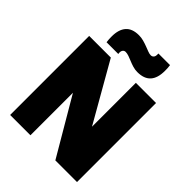

<svg xmlns="http://www.w3.org/2000/svg" viewBox="-256 -1067 1204 1204"><g transform="rotate(45 346.0 -464.5)"><path d="M49 0V-701H241L464 -311V-700H643V1H451L229 -377V0ZM154 -750Q152 -763 151.5 -775.5Q151 -788 151 -798Q151 -860 179.5 -892.5Q208 -925 267 -925Q288 -925 308 -919.5Q328 -914 346.5 -907Q365 -900 380.5 -894Q396 -888 408 -888Q416 -888 422 -892Q428 -896 431 -902.5Q434 -909 434 -918Q434 -921 434 -924.5Q434 -928 434 -930H537Q539 -918 539.5 -905.5Q540 -893 540 -882Q540 -818 511 -786Q482 -754 423 -754Q402 -754 382 -760Q362 -766 344.5 -773.5Q327 -781 311 -786.5Q295 -792 282 -792Q271 -792 264 -784Q257 -776 257 -762Q257 -760 257.5 -756.5Q258 -753 258 -750Z"/></g></svg>

Font: Georama ExtraCondensed Thin ExtraBold
Style: Regular
Weight: 800
Version: Version 1.001